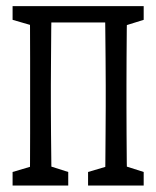

<svg xmlns="http://www.w3.org/2000/svg" viewBox="-20 -542 497 610"><path d="M74.2 47.4Q75.2 20 75.4 -24.7Q75.7 -69.3 75.7 -117.7Q75.7 -166 75.7 -204.1V-271Q75.7 -309.6 75.7 -357.7Q75.7 -405.8 75.4 -450.7Q75.2 -495.6 74.2 -522.5H144Q143.1 -495.6 142.8 -450.7Q142.6 -405.8 142.1 -357.4Q141.6 -309.1 141.6 -271V-204.1Q141.6 -165.5 142.1 -117.4Q142.6 -69.3 143.1 -24.7Q143.6 20 144 47.4ZM313.5 47.4Q314.5 20 314.7 -24.7Q314.9 -69.3 315.4 -117.7Q315.9 -166 315.9 -204.1V-271Q315.9 -309.6 315.4 -357.7Q314.9 -405.8 314.5 -450.7Q314 -495.6 313.5 -522.5H384.3Q383.3 -495.6 382.8 -450.7Q382.3 -405.8 382.1 -357.4Q381.8 -309.1 381.8 -271V-204.1Q381.8 -165.5 382.1 -117.4Q382.3 -69.3 382.8 -24.7Q383.3 20 384.3 47.4ZM20 47.4V4.4L102.5 -20H120.1L196.8 4.4V47.4ZM259.8 47.4V4.4L342.3 -20H359.9L436.5 4.4V47.4ZM20 -479V-522.5H108.4V-455.1H102.5ZM348.1 -455.1V-522.5H436.5V-479L359.9 -455.1ZM108.4 -470.7V-522.5H348.1V-470.7Z"/></svg>

Font: Scarab Serif
Style: Regular
Weight: 400
Designer: John Roberts
Foundry: Scarab
Version: 1.0